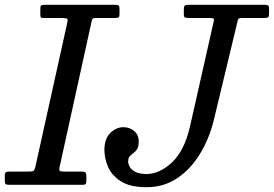

<svg xmlns="http://www.w3.org/2000/svg" viewBox="-60 -770 1141 800"><path d="M-40 -17V-41Q-40 -55 -25 -55H57Q74.5 -55 79.2 -58Q84 -61 87.5 -75.5L220 -674Q223.5 -688.5 219.8 -691.8Q216 -695 197 -695H121Q111.5 -695 109.8 -698Q108 -701 108 -710.5V-732Q108 -743.5 111 -746.8Q114 -750 125 -750H420Q430.5 -750 434.2 -747.2Q438 -744.5 438 -733V-711Q438 -700 434.2 -697.5Q430.5 -695 419 -695H342Q326.5 -695 324.5 -690.2Q322.5 -685.5 320 -673L188.5 -75Q185 -60.5 189.5 -57.8Q194 -55 212 -55H278Q294 -55 297 -50.5Q300 -46 300 -30V-19Q300 -8 297.5 -4Q295 0 284 0H-21Q-32.5 0 -36.2 -3Q-40 -6 -40 -17ZM375 -145Q375 -191.5 399.5 -215.8Q424 -240 454 -240Q480.5 -240 499.2 -224Q518 -208 518 -181Q518 -159 511.2 -148.5Q504.5 -138 496 -132.2Q487.5 -126.5 480.8 -119.2Q474 -112 474 -96Q474 -87.5 480.2 -75.5Q486.5 -63.5 503.2 -54.2Q520 -45 551 -45Q604.5 -45 656 -92.8Q707.5 -140.5 731 -240L830.5 -681Q833 -691 829.2 -693Q825.5 -695 813 -695H727Q714.5 -695 710.2 -697.2Q706 -699.5 706 -712V-730Q706 -743.5 710.2 -746.8Q714.5 -750 727 -750H1043Q1050 -750 1055.5 -748Q1061 -746 1061 -738V-714Q1061 -701.5 1057.5 -698.2Q1054 -695 1041 -695H949Q935 -695 933 -691Q931 -687 928.5 -676L831 -270Q811 -190 772 -126.8Q733 -63.5 677.2 -26.8Q621.5 10 551 10Q482.5 10 444.2 -14.2Q406 -38.5 390.5 -74.2Q375 -110 375 -145Z"/></svg>

Font: Besley*
Style: Italic
Weight: 400
Italic angle: -13°
Designer: Owen Earl
Foundry: indestructible type*
Version: Version 2.000; ttfautohint (v1.8.3)